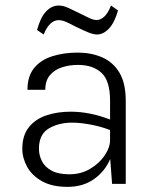

<svg xmlns="http://www.w3.org/2000/svg" viewBox="-20 -680 573 710"><path d="M229.5 11Q172.5 11 135.5 -9.8Q98.5 -30.5 80.5 -63Q62.5 -95.5 62.5 -130Q62.5 -179 86.5 -209.2Q110.5 -239.5 151 -253.2Q191.5 -267 241 -267Q312 -267 387 -238V-308.5Q387 -380.5 355.8 -410.2Q324.5 -440 267.5 -440Q237 -440 209.5 -431.2Q182 -422.5 164.8 -402.2Q147.5 -382 147.5 -348H81.5Q81.5 -398.5 106.5 -428.8Q131.5 -459 173.8 -472.2Q216 -485.5 267.5 -485.5Q317 -485.5 357.2 -468.2Q397.5 -451 421.2 -412Q445 -373 445 -307.5V0H394.5L387.5 -92Q368.5 -47 328 -18Q287.5 11 229.5 11ZM237 -35.5Q279 -35.5 313 -55.5Q347 -75.5 367 -105Q387 -134.5 387 -162V-199Q354 -212 315.5 -219.2Q277 -226.5 247 -226.5Q196.5 -226.5 160.2 -204.8Q124 -183 124 -130Q124 -106 134.8 -84.5Q145.5 -63 170.2 -49.2Q195 -35.5 237 -35.5ZM339 -552.5Q326.5 -552.5 309.5 -559Q292.5 -565.5 258.5 -582Q239 -592.5 227.8 -597.5Q216.5 -602.5 209.8 -604Q203 -605.5 197 -605.5Q163 -605.5 141.5 -552.5L117 -569Q129.5 -615.5 150.2 -637.5Q171 -659.5 197 -659.5Q206 -659.5 214 -657.5Q227.5 -654.5 270 -633Q309 -613.5 316.5 -610.5Q327 -606 337.5 -606Q352 -606 365.8 -618.8Q379.5 -631.5 390.5 -659.5L416.5 -641.5Q403.5 -596 382.8 -574.2Q362 -552.5 339 -552.5Z"/></svg>

Font: Betina Sans Light
Style: Regular
Weight: 300
Designer: Jonathan Pinhorn (font) & Cristiano Sobral (main changes)
Version: Version 2.001;October 6, 2020;FontCreator 13.0.0.2681 64-bit